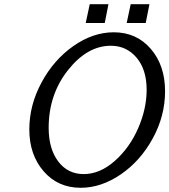

<svg xmlns="http://www.w3.org/2000/svg" viewBox="-20 -869 803 911"><path d="M119.1 -254.9Q119.1 -370.1 177 -477.5Q234.9 -585 327.9 -650.4Q420.9 -715.8 520 -715.8Q627.9 -715.8 695.6 -637Q763.2 -558.1 763.2 -436Q763.2 -318.8 704.6 -211.9Q646 -105 553 -41.5Q460 22 362.8 22Q254.9 22 187 -56.4Q119.1 -134.8 119.1 -254.9ZM210.9 -262.2Q210.9 -163.1 256.3 -103Q301.8 -43 377 -43Q454.1 -43 524.7 -105.5Q595.2 -168 635.5 -260.5Q675.8 -353 675.8 -442.9Q675.8 -539.1 627.9 -595.5Q580.1 -651.9 505.9 -651.9Q394 -651.9 302.5 -536.1Q210.9 -420.4 210.9 -262.2ZM386.7 -759.8 405.8 -849.1H494.6L477.1 -759.8ZM581.1 -759.8 600.1 -849.1H689L671.4 -759.8Z"/></svg>

Font: CMU Sans Serif
Style: Oblique
Weight: 500
Italic angle: -12°
Version: Version 0.7.0